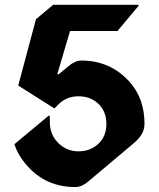

<svg xmlns="http://www.w3.org/2000/svg" viewBox="-20 -757 651 787"><path d="M289.1 9.8Q168.5 9.8 91.3 -77.6Q53.7 -120.1 39.1 -166L179.2 -282.7H184.1V-258.3Q184.1 -205.1 218.8 -170.9Q253.4 -136.7 301.8 -136.7Q350.1 -136.7 383.1 -167.5Q416 -198.2 416 -249.5Q416 -300.8 382.8 -332Q350.6 -362.3 301.8 -362.3Q252.9 -362.3 220.2 -329.6L203.1 -312.5L54.7 -406.2L127.4 -678.2L197.8 -737.3H547.4V-732.4L461.4 -629.9H267.1L215.3 -454.6L219.7 -451.7L261.2 -486.3Q288.1 -508.8 313.5 -508.8Q432.6 -508.8 511.2 -421.4Q572.3 -353 572.3 -249.5Q572.3 -227.1 561.5 -208Q551.3 -189.5 525.9 -168L341.3 -12.7Q314.5 9.8 289.1 9.8Z"/></svg>

Font: Gothica
Style: Bold
Weight: 700
Designer: Wojciech Kalinowski "wmk69" (wmk69@o2.pl)
Foundry: Wojciech Kalinowski "wmk69" (wmk69@o2.pl)
Version: Version 2.1.0; 2021-05-14